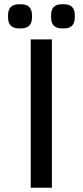

<svg xmlns="http://www.w3.org/2000/svg" viewBox="-20 -886 390 906"><path d="M125 -700H225V0H125ZM18 -804V-814Q18 -866 70 -866H79Q131 -866 131 -814V-804Q131 -752 79 -752H70Q18 -752 18 -804ZM221 -804V-814Q221 -866 272 -866H282Q333 -866 333 -814V-804Q333 -752 282 -752H272Q221 -752 221 -804Z"/></svg>

Font: Krub Medium
Style: Regular
Weight: 500
Designer: Ekaluck Peanpanawate
Foundry: Cadson Demak Co.,Ltd.
Version: Version 1.000; ttfautohint (v1.6)